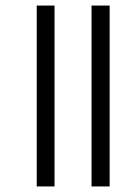

<svg xmlns="http://www.w3.org/2000/svg" viewBox="-20 -670 486 690"><path d="M309 0V-650H374V0ZM112 0V-650H176V0Z"/></svg>

Font: Khand
Style: Regular
Weight: 400
Designer: Devanagari: Sanchit Sawaria, Jyotish Sonowal; Latin: Satya Rajpurohit
Foundry: Indian Type Foundry
Version: Version 1.101;PS 1.0;hotconv 1.0.78;makeotf.lib2.5.61930; tt